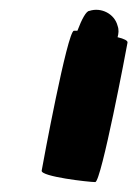

<svg xmlns="http://www.w3.org/2000/svg" viewBox="-20 -616 277 387"><path d="M64 -272C62 -260 159 -249 172 -249C184 -249 235 -518 237 -530C238 -534 230 -538 217 -541C219 -548 220 -556 217 -564C211 -588 184 -602 160 -594C154 -594 145 -578 136 -554H129C116 -554 66 -284 64 -272Z"/></svg>

Font: Ampere
Style: SuCndIta
Weight: 400
Version: Version 1